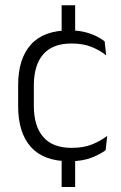

<svg xmlns="http://www.w3.org/2000/svg" viewBox="-20 -616 472 746"><path d="M272 -473.5H219.5V-595.5H272ZM272 110.5H219.5V-19H272ZM249.5 10.5Q149.5 10.5 100 -45Q50.5 -100.5 50.5 -203V-285Q50.5 -387.5 100 -442.8Q149.5 -498 249.5 -498Q282 -498 307.8 -491.8Q333.5 -485.5 353.5 -475.8Q373.5 -466 386.5 -455.5L392.5 -401Q369 -420 336.2 -433.5Q303.5 -447 257.5 -447Q184.5 -447 148 -405Q111.5 -363 111.5 -284V-204.5Q111.5 -126 148 -83.8Q184.5 -41.5 258 -41.5Q305 -41.5 338.5 -55.2Q372 -69 396.5 -88L390.5 -32.5Q369.5 -16.5 334.5 -3Q299.5 10.5 249.5 10.5Z"/></svg>

Font: Anek Latin Light
Style: Regular
Weight: 300
Designer: Yesha Goshar
Foundry: Ek Type
Version: Version 1.003